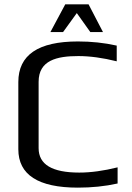

<svg xmlns="http://www.w3.org/2000/svg" viewBox="-20 -850 604 880"><path d="M339 -593C392 -593 451 -585 515 -569V-641C457 -654 398 -660 337 -660C155 -660 64 -598 64 -474V-166C64 -49 155 10 337 10C400 10 461 4 519 -9V-83C455 -67 396 -59 343 -59C219 -59 157 -96 157 -171V-475C157 -574 241 -593 339 -593ZM211 -703H269L332 -790L394 -703H452L386 -830H279Z"/></svg>

Font: Gamestation Text
Style: Bold
Weight: 400
Designer: Jonas Hecksher
Foundry: Jonas Hecksher, Playtypeª, e-types AS
Version: Version 1.003